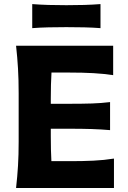

<svg xmlns="http://www.w3.org/2000/svg" viewBox="-20 -942 640 962"><path d="M60.5 0Q67 -57.5 70.2 -111.5Q73.5 -165.5 73.5 -232.5V-474.5Q73.5 -543.5 70.2 -598.8Q67 -654 60.5 -713H547V-565.5Q500.5 -572.5 447.8 -575.5Q395 -578.5 324 -578.5H238Q234.5 -520.5 234.5 -448.5V-422H327.5Q393 -422 440 -423.5Q487 -425 531.5 -430.5V-290Q485 -294 438 -295.5Q391 -297 327.5 -297H234.5V-258.5Q234.5 -190 237.5 -134.5H335.5Q395 -134.5 448.2 -137Q501.5 -139.5 551 -147.5V0ZM141.5 -801V-921.5Q180 -918.5 223 -917.2Q266 -916 312.5 -916Q359 -916 402 -917.2Q445 -918.5 483.5 -921.5V-801Q445 -804 402 -805Q359 -806 312.5 -806Q266 -806 223 -805Q180 -804 141.5 -801Z"/></svg>

Font: Commissioner Flair
Style: Bold
Weight: 700
Designer: Kostas Bartsokas
Foundry: Kostas Bartsokas
Version: Version 1.000; ttfautohint (v1.8.3)